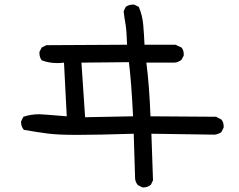

<svg xmlns="http://www.w3.org/2000/svg" viewBox="-20 -770 1040 837"><path d="M606 47H601L581 37Q571 25 569 10L563 -187Q406 -182 315 -182Q232 -182 186.5 -188Q141 -194 84 -204Q72 -218 72 -236V-241L82 -261Q114 -272 152 -272Q163 -272 271 -263L259 -497Q244 -495 230 -495Q193 -495 162 -507Q152 -520 152 -538V-544L162 -563L182 -573L534 -575Q532 -639 527 -666Q522 -693 519 -721L528 -740Q542 -750 559 -750H565L585 -740Q601 -703 604.5 -661Q608 -619 610 -575H745L771 -563Q781 -552 781 -534V-528L771 -509Q758 -499 741 -497H618Q631 -397 636 -263L922 -261L945 -249Q955 -237 955 -220V-214L945 -194Q932 -185 916 -183L640 -187L647 16L638 35Q624 47 606 47ZM351 -259 560 -263Q553 -409 542 -499L335 -497Z"/></svg>

Font: Xiaolai SC
Style: Regular
Weight: 400
Designer: Nozomi Seto 瀬戸のぞみ
Version: Version 3.11;December 4, 2020;FontCreator 13.0.0.2613 64-bit